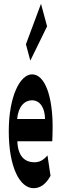

<svg xmlns="http://www.w3.org/2000/svg" viewBox="-20 -973 317 1007"><path d="M156 14C193 14 222 -9 245 -51L229 -158C209 -134 188 -122 161 -122C109 -122 74 -154 71 -232H254C255 -246 256 -277 256 -309C256 -464 217 -583 148 -583C86 -583 26 -469 26 -285C26 -96 84 14 156 14ZM70 -349C76 -416 110 -447 148 -447C191 -447 216 -405 216 -349ZM116 -741 139 -655 227 -835 195 -953Z"/></svg>

Font: 寒蝉无机体 CompactMedium
Style: Regular
Weight: 500
Width: 3
Designer: ChillTanhei {Warren2060}; 
Source Han Sans {Ryoko NISHIZUKA 西塚涼子 (kana, bopomofo & ideographs); Paul D. Hunt (Latin, Gre
Foundry: ChillType&Adobe
Version: Version 1.000;Glyphs 3.1.1 (3135)